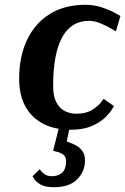

<svg xmlns="http://www.w3.org/2000/svg" viewBox="-20 -531 523 802"><path d="M464 -400Q464 -400 445.5 -411Q427 -422 401 -433Q375 -444 352 -444Q277 -444 239.5 -375Q202 -306 202 -172Q202 -128 216 -102.5Q230 -77 252 -66.5Q274 -56 299 -56Q339 -56 364 -71.5Q389 -87 401 -102.5Q413 -118 413 -118L456 -88Q456 -88 447 -73Q438 -58 417.5 -38.5Q397 -19 362 -4Q327 11 275 11H269L259 58Q258 60 269.5 64Q281 68 296.5 76Q312 84 323.5 99Q335 114 335 139Q335 185 302.5 218Q270 251 205 251Q168 251 149 239.5Q130 228 123 216.5Q116 205 116 205L146 176Q146 176 151 183Q156 190 167.5 197.5Q179 205 196 205Q224 205 240 190Q256 175 256 142Q256 122 242.5 113.5Q229 105 215.5 102.5Q202 100 202 98L225 7Q148 -6 104 -59.5Q60 -113 60 -202Q60 -295 93 -364.5Q126 -434 188 -472.5Q250 -511 337 -511Q374 -511 407.5 -499.5Q441 -488 462 -476Q483 -464 483 -464Z"/></svg>

Font: Arsenal SC
Style: Bold Italic
Weight: 700
Italic angle: -9.10001°
Designer: Andrij Shevchenko
Foundry: Stairsfor
Version: Version 2.001; ttfautohint (v1.8.4.7-5d5b)